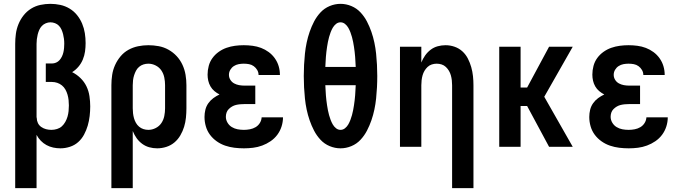

<svg xmlns="http://www.w3.org/2000/svg" viewBox="-20 -763 3540 998"><path d="M59 215V-535Q59 -561 62.5 -587Q66 -613 76 -637.5Q86 -662 102.5 -683Q119 -704 141.5 -718Q164 -732 190 -737.5Q216 -743 242 -743Q268 -743 293.5 -737.5Q319 -732 341.5 -718.5Q364 -705 380.5 -684.5Q397 -664 407 -640Q417 -616 421 -590.5Q425 -565 425 -539Q425 -517 422 -495.5Q419 -474 410.5 -453.5Q402 -433 387.5 -416Q373 -399 355 -388Q379 -376 398.5 -357Q418 -338 429.5 -314Q441 -290 445 -263Q449 -236 449 -210Q449 -185 446 -159.5Q443 -134 436 -110Q429 -86 417 -63.5Q405 -41 386.5 -24.5Q368 -8 343.5 0Q319 8 294 8Q275 8 256.5 4Q238 0 221.5 -9Q205 -18 192 -31.5Q179 -45 170 -62V215ZM247 -88Q262 -88 276.5 -92.5Q291 -97 301.5 -106.5Q312 -116 319.5 -129.5Q327 -143 331 -157Q335 -171 336.5 -185.5Q338 -200 338 -215Q338 -229 336.5 -243Q335 -257 331 -271Q327 -285 320 -297.5Q313 -310 302 -319Q291 -328 277.5 -332.5Q264 -337 250 -337H218V-433H250Q261 -433 271.5 -437.5Q282 -442 289.5 -450.5Q297 -459 302 -469.5Q307 -480 309.5 -491Q312 -502 313 -513.5Q314 -525 314 -536Q314 -549 312.5 -561Q311 -573 308 -585Q305 -597 300 -608.5Q295 -620 286.5 -629Q278 -638 266 -642.5Q254 -647 242 -647Q230 -647 218 -642Q206 -637 197.5 -628Q189 -619 184 -607.5Q179 -596 176 -584Q173 -572 171.5 -559.5Q170 -547 170 -535V-154L171 -150Q171 -136 177 -123.5Q183 -111 194.5 -103Q206 -95 219.5 -91.5Q233 -88 247 -88Z M559 215V-320Q559 -347 563 -373.5Q567 -400 578 -424.5Q589 -449 606.5 -470Q624 -491 647.5 -504Q671 -517 697.5 -522.5Q724 -528 751 -528Q778 -528 805 -523Q832 -518 856 -504.5Q880 -491 898.5 -471Q917 -451 928.5 -426Q940 -401 944.5 -374Q949 -347 949 -320V-200Q949 -176 946.5 -151.5Q944 -127 937 -104Q930 -81 917.5 -59.5Q905 -38 886.5 -22.5Q868 -7 844.5 0.5Q821 8 797 8Q776 8 756 2.5Q736 -3 719 -15.5Q702 -28 690 -45Q678 -62 670 -82V215ZM751 -88Q771 -88 789.5 -97.5Q808 -107 819 -123.5Q830 -140 834 -160Q838 -180 838 -200V-320Q838 -340 834 -360Q830 -380 819 -396.5Q808 -413 789.5 -422.5Q771 -432 751 -432Q738 -432 725.5 -428Q713 -424 703 -415.5Q693 -407 687 -395.5Q681 -384 677 -371.5Q673 -359 671.5 -346Q670 -333 670 -320V-200Q670 -187 671.5 -174Q673 -161 676.5 -148.5Q680 -136 686.5 -124.5Q693 -113 703 -104.5Q713 -96 725.5 -92Q738 -88 751 -88Z M1248 8Q1223 8 1198.5 5Q1174 2 1150.5 -6Q1127 -14 1106.5 -28.5Q1086 -43 1071.5 -62.5Q1057 -82 1050 -106Q1043 -130 1043 -155Q1043 -174 1047.5 -192.5Q1052 -211 1063 -226.5Q1074 -242 1089 -253Q1104 -264 1121 -272Q1107 -279 1094.5 -289.5Q1082 -300 1074 -314Q1066 -328 1062.5 -343.5Q1059 -359 1059 -375Q1059 -398 1065 -420.5Q1071 -443 1084.5 -461.5Q1098 -480 1117 -493.5Q1136 -507 1157.5 -514.5Q1179 -522 1201.5 -525Q1224 -528 1247 -528Q1270 -528 1293 -525Q1316 -522 1337 -514Q1358 -506 1376.5 -492.5Q1395 -479 1408.5 -460Q1422 -441 1428.5 -419Q1435 -397 1435 -374V-373H1324Q1324 -387 1317 -399Q1310 -411 1299 -419Q1288 -427 1274.5 -429.5Q1261 -432 1247 -432Q1234 -432 1220.5 -429.5Q1207 -427 1195.5 -419.5Q1184 -412 1177 -400Q1170 -388 1170 -374Q1170 -360 1177.5 -348Q1185 -336 1197 -329.5Q1209 -323 1222.5 -320.5Q1236 -318 1250 -318H1307V-222H1250Q1239 -222 1228 -221Q1217 -220 1206.5 -217.5Q1196 -215 1186.5 -209.5Q1177 -204 1169 -196Q1161 -188 1157.5 -177.5Q1154 -167 1154 -156Q1154 -140 1162.5 -125.5Q1171 -111 1185 -102.5Q1199 -94 1215 -91Q1231 -88 1248 -88Q1263 -88 1279 -91Q1295 -94 1308.5 -102Q1322 -110 1330.5 -123.5Q1339 -137 1340 -153H1451Q1451 -129 1443.5 -105.5Q1436 -82 1421.5 -62.5Q1407 -43 1386.5 -29Q1366 -15 1343 -6.5Q1320 2 1296 5Q1272 8 1248 8Z M1750 8Q1721 8 1693.5 -3.5Q1666 -15 1646 -36.5Q1626 -58 1612.5 -84Q1599 -110 1589.5 -137.5Q1580 -165 1574 -193.5Q1568 -222 1565 -251Q1562 -280 1560.5 -309Q1559 -338 1559 -368Q1559 -397 1560.5 -426Q1562 -455 1565 -484Q1568 -513 1574 -541.5Q1580 -570 1589.5 -597.5Q1599 -625 1612.5 -651Q1626 -677 1646 -698.5Q1666 -720 1693.5 -731.5Q1721 -743 1750 -743Q1779 -743 1806.5 -731.5Q1834 -720 1854 -698.5Q1874 -677 1887.5 -651Q1901 -625 1910.5 -597.5Q1920 -570 1926 -541.5Q1932 -513 1935 -484Q1938 -455 1939.5 -426Q1941 -397 1941 -368Q1941 -338 1939.5 -309Q1938 -280 1935 -251Q1932 -222 1926 -193.5Q1920 -165 1910.5 -137.5Q1901 -110 1887.5 -84Q1874 -58 1854 -36.5Q1834 -15 1806.5 -3.5Q1779 8 1750 8ZM1829 -415Q1828 -429 1827.5 -442Q1827 -455 1826 -467.5Q1825 -480 1823.5 -493Q1822 -506 1820 -519Q1818 -532 1815.5 -545Q1813 -558 1809.5 -570.5Q1806 -583 1801.5 -595Q1797 -607 1790.5 -618.5Q1784 -630 1773.5 -638.5Q1763 -647 1750 -647Q1737 -647 1726.5 -638.5Q1716 -630 1709.5 -618.5Q1703 -607 1698.5 -595Q1694 -583 1690.5 -570.5Q1687 -558 1684.5 -545Q1682 -532 1680 -519Q1678 -506 1676.5 -493Q1675 -480 1674 -467.5Q1673 -455 1672.5 -442Q1672 -429 1671 -415ZM1750 -88Q1763 -88 1773.5 -96.5Q1784 -105 1790.5 -116.5Q1797 -128 1801.5 -140Q1806 -152 1809.5 -164.5Q1813 -177 1815.5 -190Q1818 -203 1820 -216Q1822 -229 1823.5 -242Q1825 -255 1826 -267.5Q1827 -280 1827.5 -293Q1828 -306 1829 -320H1671Q1672 -306 1672.5 -293Q1673 -280 1674 -267.5Q1675 -255 1676.5 -242Q1678 -229 1680 -216Q1682 -203 1684.5 -190Q1687 -177 1690.5 -164.5Q1694 -152 1698.5 -140Q1703 -128 1709.5 -116.5Q1716 -105 1726.5 -96.5Q1737 -88 1750 -88Z M2330 215V-320Q2330 -333 2328.5 -346Q2327 -359 2323.5 -371.5Q2320 -384 2313.5 -395Q2307 -406 2297.5 -415Q2288 -424 2275.5 -428Q2263 -432 2250 -432Q2237 -432 2224.5 -428Q2212 -424 2202.5 -415Q2193 -406 2186.5 -395Q2180 -384 2176.5 -371.5Q2173 -359 2171.5 -346Q2170 -333 2170 -320V0H2059V-520H2170V-438Q2178 -458 2190 -475Q2202 -492 2218.5 -504.5Q2235 -517 2255 -522.5Q2275 -528 2296 -528Q2320 -528 2343 -520Q2366 -512 2383.5 -496Q2401 -480 2412 -458.5Q2423 -437 2429.5 -414Q2436 -391 2438.5 -367.5Q2441 -344 2441 -320V215Z M2575 0V-520H2686V-308H2720L2834 -520H2957L2809 -260L2957 0H2834L2720 -212H2686V0Z M3248 8Q3223 8 3198.5 5Q3174 2 3150.5 -6Q3127 -14 3106.5 -28.5Q3086 -43 3071.5 -62.5Q3057 -82 3050 -106Q3043 -130 3043 -155Q3043 -174 3047.5 -192.5Q3052 -211 3063 -226.5Q3074 -242 3089 -253Q3104 -264 3121 -272Q3107 -279 3094.5 -289.5Q3082 -300 3074 -314Q3066 -328 3062.5 -343.5Q3059 -359 3059 -375Q3059 -398 3065 -420.5Q3071 -443 3084.5 -461.5Q3098 -480 3117 -493.5Q3136 -507 3157.5 -514.5Q3179 -522 3201.5 -525Q3224 -528 3247 -528Q3270 -528 3293 -525Q3316 -522 3337 -514Q3358 -506 3376.5 -492.5Q3395 -479 3408.5 -460Q3422 -441 3428.5 -419Q3435 -397 3435 -374V-373H3324Q3324 -387 3317 -399Q3310 -411 3299 -419Q3288 -427 3274.5 -429.5Q3261 -432 3247 -432Q3234 -432 3220.5 -429.5Q3207 -427 3195.5 -419.5Q3184 -412 3177 -400Q3170 -388 3170 -374Q3170 -360 3177.5 -348Q3185 -336 3197 -329.5Q3209 -323 3222.5 -320.5Q3236 -318 3250 -318H3307V-222H3250Q3239 -222 3228 -221Q3217 -220 3206.5 -217.5Q3196 -215 3186.5 -209.5Q3177 -204 3169 -196Q3161 -188 3157.5 -177.5Q3154 -167 3154 -156Q3154 -140 3162.5 -125.5Q3171 -111 3185 -102.5Q3199 -94 3215 -91Q3231 -88 3248 -88Q3263 -88 3279 -91Q3295 -94 3308.5 -102Q3322 -110 3330.5 -123.5Q3339 -137 3340 -153H3451Q3451 -129 3443.5 -105.5Q3436 -82 3421.5 -62.5Q3407 -43 3386.5 -29Q3366 -15 3343 -6.5Q3320 2 3296 5Q3272 8 3248 8Z"/></svg>

Font: Iosevka SS18
Style: Bold
Weight: 700
Monospace: yes
Designer: Belleve Invis
Foundry: Belleve Invis
Version: Version 25.1.1; ttfautohint (v1.8.4)